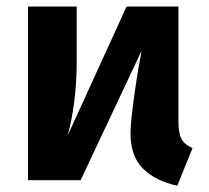

<svg xmlns="http://www.w3.org/2000/svg" viewBox="-20 -565 655 602"><path d="M67.7 0V-544.6H220.5V-369.2Q220.5 -307.7 213.1 -248.5Q205.6 -189.2 192.3 -140.5L376.9 -544.6H539.5V-183.6Q539.5 -148.7 548.5 -130.5Q557.4 -112.3 583.6 -100.5L535.9 17.4Q467.7 2.6 428.5 -36.2Q389.2 -74.9 389.2 -147.7Q389.2 -167.7 393.1 -202.6Q396.9 -237.4 402.6 -276.9Q408.2 -316.4 414.1 -351.3Q420 -386.2 424.1 -406.2L232.8 0Z"/></svg>

Font: FiraCode Nerd Font
Style: Bold
Weight: 700
Designer: Carrois Corporate, Edenspiekermann AG, Nikita Prokopov
Foundry: Carrois Corporate, Edenspiekermann AG, Nikita Prokopov
Version: Version 6.002;Nerd Fonts 2.1.0